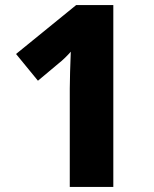

<svg xmlns="http://www.w3.org/2000/svg" viewBox="-20 -734 603 754"><path d="M254 0H425V-714H279L43 -522L129 -417L209 -484C226 -497 247 -518 258 -531C256 -485 254 -414 254 -386Z"/></svg>

Font: Noto Sans Gurmukhi ExtraBold
Style: Regular
Weight: 800
Designer: Jelle Bosma - Monotype Design Team
Foundry: Monotype Imaging Inc.
Version: Version 2.004